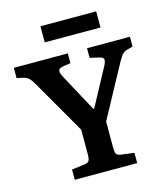

<svg xmlns="http://www.w3.org/2000/svg" viewBox="-128 -987 944 1085"><g transform="rotate(-15 344.5 -444.0)"><path d="M210.9 -793.9V-888.2H537.1V-793.9ZM173.8 0V-60.1L251 -69.8Q271 -73.2 276.6 -83.5Q282.2 -93.8 282.2 -118.2V-264.2L99.1 -582Q84.5 -607.4 72.3 -617.9Q60.1 -628.4 39.1 -632.8L4.9 -640.1V-700.2H320.8V-643.1L275.9 -636.2Q254.9 -633.3 250 -622.1Q245.1 -610.8 256.8 -585.9L378.9 -359.9H383.8L502.9 -581.1Q515.1 -606 511.2 -616.7Q507.3 -627.4 485.8 -631.8L433.1 -644V-700.2H684.1V-643.1L654.8 -634.8Q637.2 -631.8 625 -619.9Q612.8 -607.9 597.2 -580.1L430.2 -272V-117.2Q430.2 -92.3 435.8 -82.8Q441.4 -73.2 461.9 -69.8L539.1 -60.1V0Z"/></g></svg>

Font: Literata Book
Style: Bold
Weight: 700
Designer: Latin by Veronika Burian and Jose Scaglione. Greek by Irene Vlachou. Cyrillic by Vera Evstafieva
Foundry: TypeTogether
Version: Version 2.003;PS 002.003;hotconv 1.0.88;makeotf.lib2.5.64775